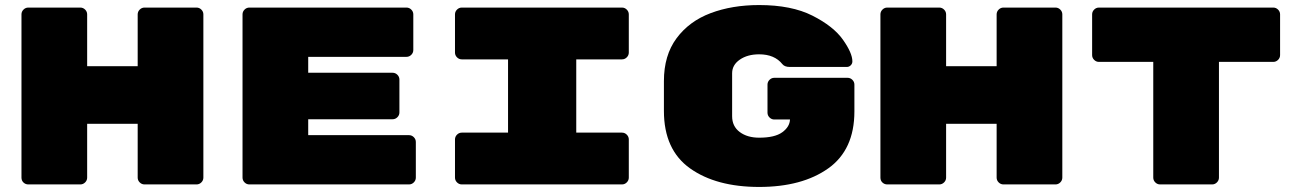

<svg xmlns="http://www.w3.org/2000/svg" viewBox="-20 -730 5140 760"><path d="M785 -673V-27Q785 -16 777 -8Q769 0 758 0H552Q541 0 533 -8Q525 -16 525 -27V-240H325V-27Q325 -16 317 -8Q309 0 298 0H92Q81 0 73 -7.5Q65 -15 65 -27V-673Q65 -684 73 -692Q81 -700 92 -700H298Q309 -700 317 -692Q325 -684 325 -673V-468H525V-673Q525 -684 533 -692Q541 -700 552 -700H758Q769 -700 777 -692Q785 -684 785 -673Z M1626 -168V-27Q1626 -16 1618 -8Q1610 0 1599 0H967Q956 0 948 -8Q940 -16 940 -27V-673Q940 -684 948 -692Q956 -700 967 -700H1589Q1600 -700 1608 -692Q1616 -684 1616 -673V-532Q1616 -521 1608 -513Q1600 -505 1589 -505H1200V-442H1534Q1545 -442 1553 -434Q1561 -426 1561 -415V-285Q1561 -274 1553 -266Q1545 -258 1534 -258H1200V-195H1599Q1610 -195 1618 -187Q1626 -179 1626 -168Z M2261 -205H2442Q2453 -205 2461 -197Q2469 -189 2469 -178V-27Q2469 -16 2461 -8Q2453 0 2442 0H1808Q1797 0 1789 -8Q1781 -16 1781 -27V-178Q1781 -189 1789 -197Q1797 -205 1808 -205H1991V-495H1808Q1797 -495 1789 -503Q1781 -511 1781 -522V-673Q1781 -684 1789 -692Q1797 -700 1808 -700H2442Q2453 -700 2461 -692Q2469 -684 2469 -673V-522Q2469 -511 2461 -503Q2453 -495 2442 -495H2261Z M3362 -395V-289Q3362 -137 3258.5 -63.5Q3155 10 2985 10Q2815 10 2711.5 -63.5Q2608 -137 2608 -291V-409Q2608 -511 2658 -578.5Q2708 -646 2793 -678Q2878 -710 2985 -710Q3113 -710 3196 -668Q3279 -626 3316.5 -573Q3354 -520 3354 -487Q3354 -478 3347.5 -471.5Q3341 -465 3332 -465H3106Q3086 -465 3077 -476Q3046 -515 2985 -515Q2939 -515 2908.5 -494Q2878 -473 2878 -440V-270Q2878 -230 2908 -207.5Q2938 -185 2985 -185Q3047 -185 3076.5 -206.5Q3106 -228 3107 -257H3045Q3034 -257 3026 -265Q3018 -273 3018 -284V-395Q3018 -406 3026 -414Q3034 -422 3045 -422H3335Q3346 -422 3354 -414Q3362 -406 3362 -395Z M4185 -673V-27Q4185 -16 4177 -8Q4169 0 4158 0H3952Q3941 0 3933 -8Q3925 -16 3925 -27V-240H3725V-27Q3725 -16 3717 -8Q3709 0 3698 0H3492Q3481 0 3473 -7.5Q3465 -15 3465 -27V-673Q3465 -684 3473 -692Q3481 -700 3492 -700H3698Q3709 -700 3717 -692Q3725 -684 3725 -673V-468H3925V-673Q3925 -684 3933 -692Q3941 -700 3952 -700H4158Q4169 -700 4177 -692Q4185 -684 4185 -673Z M5047 -673V-512Q5047 -501 5039 -493Q5031 -485 5020 -485H4805V-27Q4805 -16 4797 -8Q4789 0 4778 0H4572Q4561 0 4553 -8Q4545 -16 4545 -27V-485H4330Q4319 -485 4311 -493Q4303 -501 4303 -512V-673Q4303 -684 4311 -692Q4319 -700 4330 -700H5020Q5031 -700 5039 -692Q5047 -684 5047 -673Z"/></svg>

Font: Rubik Mono One
Style: Regular
Weight: 400
Designer: Hubert and Fischer with Elvire Volk Leonovitch (Cyrillic Expansion: Cyreal)
Foundry: Hubert and Fischer with Elvire Volk Leonovitch
Version: Version 2.000